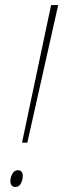

<svg xmlns="http://www.w3.org/2000/svg" viewBox="-20 -734 273 759"><path d="M88 -170 210 -714H182L67 -170ZM70 -38Q70 -61 51 -61Q36 -61 28.5 -46.5Q21 -32 21 -19Q21 5 41 5Q56 5 63 -9.5Q70 -24 70 -38Z"/></svg>

Font: Noto Sans Display SemiCondensed Thin
Style: Italic
Weight: 250
Width: 4
Designer: Monotype Design team
Foundry: Monotype Imaging Inc.
Version: 1.000